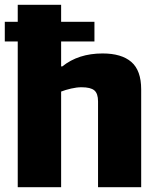

<svg xmlns="http://www.w3.org/2000/svg" viewBox="-31 -756 649 801"><path d="M-11 -665H43V-736H224V-665H363V-583H224V-479H229Q296 -533 397 -533Q476 -533 517 -497.5Q558 -462 558 -383V25H378V-333Q378 -366 362.5 -379Q347 -392 309 -392Q289 -392 265.5 -386.5Q242 -381 224 -374V25H43V-583H-11Z"/></svg>

Font: Gmarket Sans TTF Bold
Style: Regular
Weight: 700
Designer: Creative Director : Sungho Lee; Art Director : Kiwoong Choi; Project Manager : Sori Yang, Jongwook Yoon; Font Designer :
Foundry: Sandoll Inc.
Version: Version 1.000;hotconv 1.0.109;makeotfexe 2.5.65596